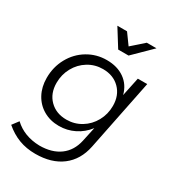

<svg xmlns="http://www.w3.org/2000/svg" viewBox="-219 -867 1075 1186"><g transform="rotate(30 318.0 -274.5)"><path d="M2 114 36 69Q106 135 216 138Q305 138 361.5 96.5Q418 55 435 -23L457 -125Q421 -78 369.5 -52.5Q318 -27 260 -27Q198 -27 149.5 -55Q101 -83 74 -133Q47 -183 47 -247Q47 -325 82.5 -389.5Q118 -454 179.5 -491Q241 -528 315 -528Q390 -528 441 -492Q492 -456 509 -391L537 -524H604L502 -19Q481 84 408 139.5Q335 195 220 195Q156 195 103 175Q50 155 2 114ZM488 -301Q488 -376 442 -422Q396 -468 322 -468Q265 -468 217.5 -439Q170 -410 142.5 -360Q115 -310 115 -251Q115 -176 161 -130Q207 -84 281 -84Q338 -84 385.5 -113Q433 -142 460.5 -192Q488 -242 488 -301ZM474 -744H543L416 -619H342L264 -744H333L388 -668Z"/></g></svg>

Font: Gontserrat Light
Style: Italic
Weight: 300
Italic angle: -11.3°
Designer: Julieta Ulanovsky
Foundry: Julieta Ulanovsky
Version: Version 6.001